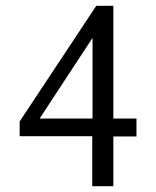

<svg xmlns="http://www.w3.org/2000/svg" viewBox="-20 -644 540 664"><path d="M313 -624 48 -224V-173H299V0H372V-172H452V-234H372V-624ZM300 -513V-234H117Z"/></svg>

Font: Inconsolatazi4
Style: Regular
Weight: 400
Designer: Raph Levien, Kirill Tkachev
Foundry: Cyreal
Version: Version 1.013